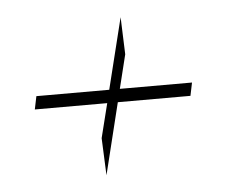

<svg xmlns="http://www.w3.org/2000/svg" viewBox="-36 -499 501 424"><g transform="rotate(-5 214.5 -286.5)"><path d="M390 -301.5H230L248.5 -376.5L245.5 -459L206.5 -301.5H45L39 -272.5H199.5L180.5 -196.5L184 -114L223 -272.5H384Z"/></g></svg>

Font: Beautique Display Italic
Style: Regular
Weight: 400
Italic angle: -12°
Designer: Nhat-Quang Ngo
Version: Version 1.100;Glyphs 3.2.3 (3260)